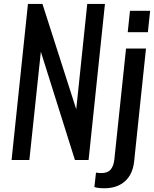

<svg xmlns="http://www.w3.org/2000/svg" viewBox="-20 -830 799 996"><path d="M469.7 140.1 478 65.4Q492.7 67.9 505.4 67.9Q538.6 67.9 554.2 49.3Q569.8 30.8 573.2 -2.9L633.8 -578.1H737.3L675.8 7.8Q668.5 74.7 627.9 110.6Q587.4 146.5 522 146.5Q486.3 146.5 469.7 140.1ZM642.6 -663.1 654.3 -773.9H758.8L747.1 -663.1ZM40 0 125 -809.6H200.2L375.5 -263.2L432.6 -809.6H524.4L439.5 0H368.7L191.9 -561.5L132.3 0Z"/></svg>

Font: Oswald
Style: Regular
Weight: 400
Designer: Vernon Adams
Foundry: Vernon Adams
Version: 3.0; ttfautohint (v0.94.23-7a4d-dirty) -l 8 -r 50 -G 200 -x 